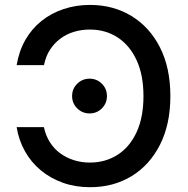

<svg xmlns="http://www.w3.org/2000/svg" viewBox="-20 -758 772 788"><path d="M349.6 10.3Q289.6 10.3 238.5 -7.8Q187.5 -25.9 147.7 -58.8Q107.9 -91.8 82.5 -137Q57.1 -182.1 48.3 -236.3H160.2Q167.5 -201.7 184.8 -174.3Q202.1 -147 227.3 -128.7Q252.4 -110.4 283.4 -100.6Q314.5 -90.8 348.6 -90.8Q412.6 -90.8 462.4 -122.6Q512.2 -154.3 540.5 -215.3Q568.8 -276.4 568.8 -363.3Q568.8 -450.2 540.5 -511.2Q512.2 -572.3 462.6 -604.5Q413.1 -636.7 348.6 -636.7Q314 -636.7 283 -627.2Q252 -617.7 227.1 -598.9Q202.1 -580.1 184.8 -553.2Q167.5 -526.4 160.6 -490.7H48.3Q58.1 -548.8 84.2 -594.5Q110.4 -640.1 150.4 -672.1Q190.4 -704.1 241.2 -720.9Q292 -737.8 349.6 -737.8Q444.8 -737.8 519.5 -692.4Q594.2 -647 636.7 -563.2Q679.2 -479.5 679.2 -363.3Q679.2 -248 636.7 -164.1Q594.2 -80.1 519.8 -34.9Q445.3 10.3 349.6 10.3ZM347.7 -292.5Q317.9 -292.5 296.9 -313.2Q275.9 -334 275.9 -363.8Q275.9 -393.6 296.9 -414.3Q317.9 -435.1 347.7 -435.1Q377.4 -435.1 398.2 -414.3Q418.9 -393.6 418.9 -363.8Q418.9 -334 398.2 -313.2Q377.4 -292.5 347.7 -292.5Z"/></svg>

Font: Inter 17pt Medium
Style: Regular
Weight: 500
Version: Version 4.001;git-66647c0bb